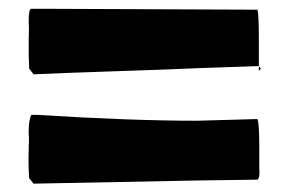

<svg xmlns="http://www.w3.org/2000/svg" viewBox="-20 -476 662 444"><path d="M579.6 -84.5 580.1 -78.1Q580.1 -60.5 573.7 -60.5L434.6 -58.6L57.6 -51.3L47.4 -64Q45.9 -87.4 45.9 -104.5Q45.9 -121.6 46.4 -127.4V-136.7Q46.4 -136.7 46.9 -146.5V-158.7L46.4 -166V-173.3Q46.4 -197.3 52.2 -210.4L53.2 -210Q53.7 -210.4 54.2 -210.4H64.9Q282.2 -196.8 435.1 -196.8L453.6 -197.3Q567.9 -200.2 575.2 -200.7Q579.6 -192.9 579.6 -134.8ZM102.1 -455.6 575.2 -453.6Q578.6 -445.8 578.6 -383.8V-322.8Q578.1 -322.8 578.1 -323.2L438.5 -318.4Q374.5 -315.4 248 -311.3Q121.6 -307.1 57.6 -304.2L47.4 -317.4V-320.3Q46.4 -338.9 46.4 -348.1V-389.2L46.9 -402.8V-414.6L46.4 -421.4V-427.2Q46.4 -455.6 52.2 -455.6ZM583.5 -317.4 578.6 -312V-322.8Z"/></svg>

Font: Bowlby One
Style: Regular
Weight: 400
Designer: vernon adams
Foundry: vernon adams
Version: Version 1.000